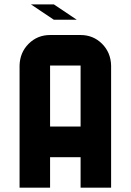

<svg xmlns="http://www.w3.org/2000/svg" viewBox="-20 -871 606 891"><path d="M354 -283.7V-566.9H212.4V-283.7ZM354 -708.5Q412.6 -708.5 453.4 -668Q494.1 -627.4 495.6 -566.9V0H354V-141.6H212.4V0H70.8V-566.9Q72.3 -627.4 113 -668Q153.8 -708.5 212.4 -708.5ZM336.4 -779.3H230L123.5 -850.6H230Z"/></svg>

Font: Blazma
Style: Regular
Weight: 400
Designer: GGBotNet
Version: 1.00